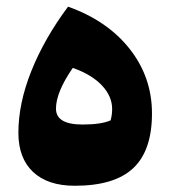

<svg xmlns="http://www.w3.org/2000/svg" viewBox="-20 -562 523 591"><path d="M210 9.8Q127 9.8 81.8 -32.7Q36.6 -75.2 36.6 -153.3Q36.6 -244.1 76.7 -344Q116.7 -443.8 189.5 -541.5Q310.5 -498.5 379.2 -411.4Q447.8 -324.2 447.8 -212.9Q447.8 -98.6 390.1 -44.4Q332.5 9.8 210 9.8ZM204.1 -353Q152.3 -278.3 152.3 -227.5Q152.3 -178.7 233.9 -178.7Q291 -178.7 320.3 -191.4Q325.2 -208 325.2 -226.6Q325.2 -265.6 293.7 -299.1Q262.2 -332.5 204.1 -353Z"/></svg>

Font: Pinar DS4 ExtraBold
Style: Regular
Weight: 800
Designer: Amin Abedi
Version: Version 3.000